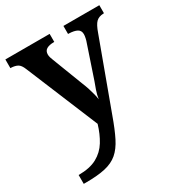

<svg xmlns="http://www.w3.org/2000/svg" viewBox="-183 -655 940 1014"><g transform="rotate(-30 287.0 -148.0)"><path d="M31 186Q100 186 143 162.5Q186 139 211.5 97.5Q237 56 253 2L71 -437Q60 -465 44.5 -473.5Q29 -482 5 -483H1V-536H271V-487H268Q240 -487 224 -477.5Q208 -468 208 -446Q208 -438 211 -427.5Q214 -417 218 -408L288 -226Q298 -202 305 -180Q312 -158 316.5 -140Q321 -122 323 -107Q326 -131 335.5 -158.5Q345 -186 351 -201L417 -397Q421 -407 424 -421Q427 -435 427 -444Q427 -467 409.5 -476.5Q392 -486 359 -487H355V-536H574V-487H571Q542 -486 526 -470.5Q510 -455 495 -412L343 1Q317 74 293.5 120.5Q270 167 239.5 193Q209 219 162.5 229.5Q116 240 45 240H31Z"/></g></svg>

Font: Noto Serif Khojki SemiBold
Style: Regular
Weight: 600
Version: Version 2.003